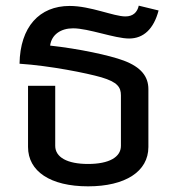

<svg xmlns="http://www.w3.org/2000/svg" viewBox="-20 -647 626 678"><path d="M291 11C422 11 504 -41 504 -128V-332C504 -377 478 -410 417 -433C366 -452 258 -475 157 -486C162 -525 195 -547 238 -547C293 -547 385 -511 436 -511C487 -511 523 -545 540 -610L470 -627C465 -604 450 -589 423 -589C381 -589 300 -626 226 -626C119 -626 51 -552 49 -422C156 -415 286 -389 338 -374C395 -357 407 -339 407 -310V-132C407 -92 365 -68 291 -68C217 -68 175 -92 175 -132V-344H79V-128C79 -42 158 11 291 11Z"/></svg>

Font: TPK Tissa Web Medium
Style: Regular
Weight: 500
Designer: Jacques Le Bailly, Suppakit Chalermlarp | Katatrad Co.,Ltd.
Foundry: Jacques Le Bailly, Cadson Demak Co.,Ltd.
Version: Version 5.000;Glyphs 3.1.2 (3151)